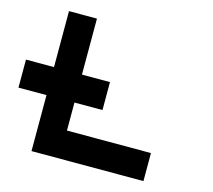

<svg xmlns="http://www.w3.org/2000/svg" viewBox="-133 -963 1467 1325"><g transform="rotate(15 600.0 -300.0)"><path d="M399.9 -399.9H600.1V-200.2H399.9V0H1000V200.2H200.2V-199.7H0V-399.9H200.2V-799.8H399.9Z"/></g></svg>

Font: QuinqueFive
Style: Regular
Weight: 400
Monospace: yes
Designer: GGBotNet
Foundry: GGBotNet
Version: 1.1